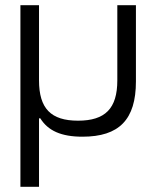

<svg xmlns="http://www.w3.org/2000/svg" viewBox="-20 -520 602 743"><path d="M59 203H131V-62H136C166 -14 217 9 299 9C441 9 506 -57 506 -205V-500H434V-209C434 -100 387 -53 282 -53C177 -53 131 -100 131 -209V-500H59Z"/></svg>

Font: LT Wave Alt Light
Style: Regular
Weight: 300
Designer: Daniel Lyons
Version: Version 2.5 (Glyphs App)